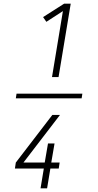

<svg xmlns="http://www.w3.org/2000/svg" viewBox="-20 -868 540 1056"><path d="M429 -327H67L71 -353H433ZM266 -444 326 -807 235 -748 217 -774 333 -848H369L302 -444ZM203 168 221 59H62L67 26L268 -236H310L109 26H226L244 -79H280L262 26H308L303 59H257L239 168Z"/></svg>

Font: Iosevka Extralight
Style: Italic
Weight: 200
Italic angle: -9°
Monospace: yes
Designer: Belleve Invis
Foundry: Belleve Invis
Version: Version 32.5.0; ttfautohint (v1.8.4)